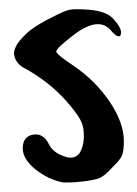

<svg xmlns="http://www.w3.org/2000/svg" viewBox="-20 -504 292 408"><path d="M89.8 -466.8Q117.2 -481.4 128.9 -483.4Q134.8 -484.4 143.6 -484.4Q153.3 -484.4 168 -483.4Q207 -480.5 221.7 -462.9Q241.2 -441.4 236.3 -429.7Q235.4 -426.8 232.4 -426.8Q225.6 -426.8 213.9 -441.4Q186.5 -469.7 132.8 -426.8Q99.6 -401.4 99.6 -394.5Q99.6 -388.7 134.8 -365.2Q181.6 -334 212.9 -288.1Q243.2 -243.2 243.2 -204.1Q243.2 -183.6 239.3 -173.8Q235.4 -164.1 218.8 -148.4Q203.1 -130.9 192.4 -126Q180.7 -121.1 154.3 -118.2Q137.7 -116.2 126 -116.2Q120.1 -116.2 115.2 -116.2Q101.6 -118.2 84 -126Q68.4 -133.8 54.7 -144.5Q42 -155.3 35.2 -166Q28.3 -177.7 28.3 -188.5Q28.3 -213.9 49.8 -217.8Q71.3 -221.7 83 -199.2Q91.8 -180.7 113.3 -172.9Q127 -167 136.7 -169.9Q147.5 -172.9 152.3 -184.6Q158.2 -197.3 158.2 -215.8Q158.2 -232.4 153.3 -244.1Q148.4 -255.9 131.8 -276.4Q92.8 -325.2 35.2 -357.4Q14.6 -367.2 10.7 -384.8Q9.8 -387.7 9.8 -390.6Q9.8 -399.4 16.6 -410.2Q25.4 -423.8 43.9 -439.5Q63.5 -454.1 89.8 -466.8Z"/></svg>

Font: CillaFHscript
Style: Medium
Weight: 400
Designer: Cecilia Bingert
Version: Version 001.000